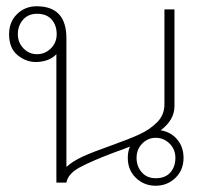

<svg xmlns="http://www.w3.org/2000/svg" viewBox="-20 -583 643 613"><path d="M388 -79Q388 -100 395 -115Q378 -108 344 -96Q270 -68 233.5 -48Q197 -28 192 0H160V-410Q148 -397 130.5 -391Q113 -385 94 -385Q63 -385 36 -407Q9 -429 9 -474Q9 -513 34.5 -538Q60 -563 97 -563Q192 -563 192 -461V-50Q213 -69 245 -83.5Q277 -98 331 -117Q390 -138 424 -153.5Q458 -169 481.5 -192.5Q505 -216 505 -250V-553H537V-244Q537 -200 493 -167Q525 -162 545.5 -138Q566 -114 566 -79Q566 -40 540 -15Q514 10 477 10Q440 10 414 -15Q388 -40 388 -79ZM161 -474Q161 -502 145 -520.5Q129 -539 98 -539Q70 -539 53.5 -520Q37 -501 37 -474Q37 -447 55 -428.5Q73 -410 98 -410Q124 -410 142.5 -428.5Q161 -447 161 -474ZM540 -79Q540 -106 521.5 -124.5Q503 -143 477 -143Q452 -143 434 -124.5Q416 -106 416 -79Q416 -52 432.5 -33Q449 -14 477 -14Q508 -14 524 -32.5Q540 -51 540 -79Z"/></svg>

Font: Taviraj Thin
Style: Regular
Weight: 250
Designer: Katatrad Team
Foundry: CadsonDemak
Version: Version 1.001